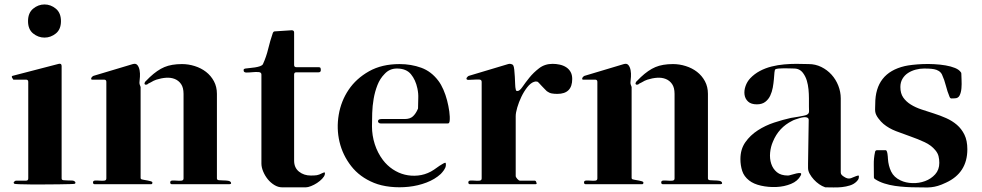

<svg xmlns="http://www.w3.org/2000/svg" viewBox="-20 -835 4412 863"><path d="M106 -740Q106 -777 129 -796Q152 -815 180 -815Q208 -815 231 -796Q254 -777 254 -740Q254 -703 231 -684.5Q208 -666 180 -666Q152 -666 129 -684.5Q106 -703 106 -740ZM44 -10Q39 -13 43.5 -18Q48 -23 52 -23H97Q107 -23 107 -33V-467Q107 -477 97 -477H40Q38 -479 34.5 -485.5Q31 -492 36 -494L244 -548Q257 -551 257 -538V-33Q257 -26 265 -25Q273 -24 283.5 -24Q294 -24 304 -23.5Q314 -23 318 -17Q321 -12 316 -9Q314 -8 294 -7.5Q274 -7 244.5 -6.5Q215 -6 180.5 -6Q146 -6 116.5 -6Q87 -6 66.5 -7Q46 -8 44 -9Z M614 -30Q619 -28 627.5 -26.5Q636 -25 644.5 -23.5Q653 -22 659 -20Q665 -18 665 -14Q665 -7 659 -7H406Q398 -7 398 -15Q398 -23 407.5 -23.5Q417 -24 428 -23Q439 -22 448.5 -23Q458 -24 458 -33V-467Q458 -477 448 -477H394Q390 -477 390 -479.5Q390 -482 390 -484Q392 -488 394 -489Q395 -492 400 -494L577 -547Q591 -551 598 -542Q605 -533 607.5 -519Q610 -505 609 -490Q608 -475 607 -467Q606 -462 608 -455Q610 -448 612 -444V-34ZM641 -455Q633 -453 630.5 -456.5Q628 -460 632 -467Q633 -468 642 -477Q651 -486 653 -488Q687 -520 719 -533.5Q751 -547 798 -547Q827 -547 855.5 -538Q884 -529 906 -512Q928 -495 941.5 -470Q955 -445 955 -413V-33Q955 -26 964 -25Q973 -24 984 -24Q995 -24 1005 -22.5Q1015 -21 1018 -15Q1020 -10 1017 -8.5Q1014 -7 1010 -7H753Q745 -7 745 -15Q745 -23 754.5 -23.5Q764 -24 775 -23Q786 -22 795.5 -23Q805 -24 805 -33V-413Q805 -441 794 -457Q783 -473 765.5 -480Q748 -487 726.5 -485.5Q705 -484 683 -477Q677 -475 670.5 -472Q664 -469 658 -465L646 -459Q643 -456 641 -455Z M1155 -500Q1155 -510 1142.5 -511Q1130 -512 1115 -510.5Q1100 -509 1087.5 -509Q1075 -509 1075 -519Q1075 -524 1077 -525Q1079 -526 1083 -527Q1089 -528 1101 -529Q1113 -530 1126 -532Q1139 -534 1149 -537.5Q1159 -541 1162 -547Q1177 -580 1185.5 -615.5Q1194 -651 1206 -686Q1209 -694 1215 -694L1291 -699Q1302 -699 1302 -689V-543Q1302 -533 1312 -533H1412Q1419 -533 1420.5 -529.5Q1422 -526 1422 -520Q1422 -510 1412 -510H1312Q1302 -510 1302 -500V-113Q1302 -81 1324 -63.5Q1346 -46 1377 -46Q1394 -46 1404 -47.5Q1414 -49 1429 -57Q1435 -60 1438.5 -60Q1442 -60 1440 -51Q1438 -42 1428 -31.5Q1418 -21 1405 -12.5Q1392 -4 1378 1.5Q1364 7 1355 7H1248Q1230 7 1213 -3.5Q1196 -14 1183.5 -29.5Q1171 -45 1163 -64Q1155 -83 1155 -100Z M1858 -345Q1859 -346 1859 -349Q1859 -372 1860 -393.5Q1861 -415 1856 -438Q1848 -476 1827 -501.5Q1806 -527 1764 -527Q1731 -527 1709 -503Q1688 -482 1676.5 -452.5Q1665 -423 1659.5 -391Q1654 -359 1653 -327Q1652 -295 1652 -267Q1652 -226 1664.5 -187Q1677 -148 1701 -116Q1720 -91 1745.5 -74Q1771 -57 1799.5 -50Q1828 -43 1858.5 -46Q1889 -49 1917 -64Q1931 -72 1943 -81Q1955 -90 1969 -98Q1977 -103 1981 -103.5Q1985 -104 1984 -91Q1983 -81 1975.5 -70.5Q1968 -60 1961 -53Q1935 -29 1897 -14.5Q1859 0 1817 4.5Q1775 9 1734 4.5Q1693 0 1661 -13Q1597 -39 1558.5 -88.5Q1520 -138 1506 -197.5Q1492 -257 1502.5 -319Q1513 -381 1547 -431.5Q1581 -482 1638.5 -514.5Q1696 -547 1776 -547Q1828 -547 1873.5 -530.5Q1919 -514 1951 -471Q1963 -455 1973 -432Q1983 -409 1989.5 -384Q1996 -359 1999.5 -334Q2003 -309 2001 -290Q2000 -285 1998.5 -282.5Q1997 -280 1991 -280H1692Q1686 -280 1682.5 -283Q1679 -286 1679 -290Q1679 -294 1682.5 -297Q1686 -300 1695 -300H1799Q1823 -300 1836 -312Q1849 -324 1858 -345Z M2389 -20Q2391 -16 2392 -11.5Q2393 -7 2386 -7H2093Q2085 -7 2085 -15Q2085 -23 2094.5 -23.5Q2104 -24 2115 -23Q2126 -22 2135.5 -23Q2145 -24 2145 -33V-467Q2145 -477 2134 -477.5Q2123 -478 2109.5 -477Q2096 -476 2085.5 -476Q2075 -476 2077 -484Q2079 -488 2081 -489Q2082 -492 2087 -494L2264 -547Q2269 -549 2276.5 -547.5Q2284 -546 2287 -541Q2290 -536 2291.5 -522Q2293 -508 2294 -490.5Q2295 -473 2295.5 -457Q2296 -441 2298 -434Q2299 -429 2299.5 -428Q2300 -427 2305 -426Q2315 -425 2328 -444Q2341 -463 2359.5 -486Q2378 -509 2403.5 -528.5Q2429 -548 2464 -548Q2480 -548 2496 -544.5Q2512 -541 2524.5 -533Q2537 -525 2544.5 -512Q2552 -499 2552 -480Q2552 -413 2485 -413Q2471 -413 2460 -415Q2449 -417 2438 -425Q2435 -428 2428.5 -434.5Q2422 -441 2415 -448.5Q2408 -456 2402.5 -462Q2397 -468 2395 -468Q2387 -470 2380 -467Q2365 -462 2350 -443Q2335 -424 2323.5 -400Q2312 -376 2305 -352Q2298 -328 2298 -313V-44Q2298 -39 2305 -31Q2312 -23 2317 -23H2385L2389 -20Z M2821 -30Q2826 -28 2834.5 -26.5Q2843 -25 2851.5 -23.5Q2860 -22 2866 -20Q2872 -18 2872 -14Q2872 -7 2866 -7H2613Q2605 -7 2605 -15Q2605 -23 2614.5 -23.5Q2624 -24 2635 -23Q2646 -22 2655.5 -23Q2665 -24 2665 -33V-467Q2665 -477 2655 -477H2601Q2597 -477 2597 -479.5Q2597 -482 2597 -484Q2599 -488 2601 -489Q2602 -492 2607 -494L2784 -547Q2798 -551 2805 -542Q2812 -533 2814.5 -519Q2817 -505 2816 -490Q2815 -475 2814 -467Q2813 -462 2815 -455Q2817 -448 2819 -444V-34ZM2848 -455Q2840 -453 2837.5 -456.5Q2835 -460 2839 -467Q2840 -468 2849 -477Q2858 -486 2860 -488Q2894 -520 2926 -533.5Q2958 -547 3005 -547Q3034 -547 3062.5 -538Q3091 -529 3113 -512Q3135 -495 3148.5 -470Q3162 -445 3162 -413V-33Q3162 -26 3171 -25Q3180 -24 3191 -24Q3202 -24 3212 -22.5Q3222 -21 3225 -15Q3227 -10 3224 -8.5Q3221 -7 3217 -7H2960Q2952 -7 2952 -15Q2952 -23 2961.5 -23.5Q2971 -24 2982 -23Q2993 -22 3002.5 -23Q3012 -24 3012 -33V-413Q3012 -441 3001 -457Q2990 -473 2972.5 -480Q2955 -487 2933.5 -485.5Q2912 -484 2890 -477Q2884 -475 2877.5 -472Q2871 -469 2865 -465L2853 -459Q2850 -456 2848 -455Z M3687 6Q3675 2 3662 -7Q3649 -16 3638 -28Q3627 -40 3619.5 -53.5Q3612 -67 3612 -80V-100L3615 -296Q3615 -304 3607 -307Q3601 -309 3592 -308Q3583 -307 3573.5 -304Q3564 -301 3555 -298Q3546 -295 3541 -292Q3480 -262 3454 -198Q3444 -175 3441.5 -148.5Q3439 -122 3446.5 -99Q3454 -76 3472 -61Q3490 -46 3522 -46Q3526 -46 3537.5 -49.5Q3549 -53 3560 -55.5Q3571 -58 3577.5 -57Q3584 -56 3579 -46Q3566 -21 3535.5 -8.5Q3505 4 3469.5 5.5Q3434 7 3400.5 -0.5Q3367 -8 3347 -24Q3324 -42 3316 -67Q3308 -92 3308 -120Q3308 -164 3330 -195.5Q3352 -227 3386 -249Q3420 -271 3459.5 -284Q3499 -297 3535 -305Q3541 -306 3551 -307.5Q3561 -309 3572 -311Q3583 -313 3592.5 -315Q3602 -317 3606 -319Q3617 -324 3616.5 -335.5Q3616 -347 3616 -356Q3616 -373 3616 -393Q3616 -413 3614 -433.5Q3612 -454 3606.5 -472.5Q3601 -491 3590 -506Q3575 -527 3549 -527Q3543 -527 3530.5 -527.5Q3518 -528 3505 -528Q3492 -528 3481 -527Q3470 -526 3466 -524Q3462 -522 3461 -509.5Q3460 -497 3458.5 -479Q3457 -461 3453.5 -441.5Q3450 -422 3442 -405Q3434 -388 3419.5 -377Q3405 -366 3382 -366Q3356 -366 3342.5 -378.5Q3329 -391 3326.5 -409.5Q3324 -428 3331 -448Q3338 -468 3352 -483Q3371 -503 3395.5 -516Q3420 -529 3448 -536Q3476 -543 3504.5 -545.5Q3533 -548 3559 -548Q3573 -548 3587 -547.5Q3601 -547 3615 -547Q3645 -547 3671.5 -534Q3698 -521 3717.5 -499.5Q3737 -478 3748 -450Q3759 -422 3759 -393V-60Q3759 -53 3763.5 -48.5Q3768 -44 3773 -41Q3782 -35 3788.5 -33.5Q3795 -32 3800.5 -33Q3806 -34 3812 -37Q3818 -40 3827 -43Q3835 -46 3838.5 -46Q3842 -46 3840 -35Q3839 -30 3836 -26Q3833 -22 3830 -19Q3818 -7 3800.5 -1.5Q3783 4 3764 6Q3745 8 3726 7.5Q3707 7 3691 7Q3688 7 3687 6Z M4271 -393Q4264 -393 4257.5 -392.5Q4251 -392 4248 -400Q4238 -424 4231.5 -450Q4225 -476 4214 -500Q4209 -510 4199.5 -516Q4190 -522 4178.5 -524Q4167 -526 4155 -526.5Q4143 -527 4134 -527Q4115 -527 4096 -522Q4077 -517 4061.5 -507Q4046 -497 4036.5 -481Q4027 -465 4027 -444Q4027 -415 4040 -396.5Q4053 -378 4074 -365Q4095 -352 4122 -343Q4149 -334 4177.5 -325Q4206 -316 4233 -304Q4260 -292 4281 -274Q4302 -256 4315 -229.5Q4328 -203 4328 -164Q4328 -58 4232 -14Q4211 -4 4195.5 0.5Q4180 5 4166 6.5Q4152 8 4136 7.5Q4120 7 4098 7Q4077 7 4052 5.5Q4027 4 4002.5 0.5Q3978 -3 3954.5 -10.5Q3931 -18 3913 -30Q3908 -33 3908 -39Q3908 -66 3907.5 -95Q3907 -124 3913 -151Q3914 -160 3923 -160H3961Q3964 -160 3966 -155Q3968 -150 3969 -143.5Q3970 -137 3970.5 -130.5Q3971 -124 3971 -122Q3973 -90 3985.5 -64Q3998 -38 4028 -24Q4051 -13 4081 -12Q4111 -11 4138 -21Q4165 -31 4183.5 -51.5Q4202 -72 4202 -103Q4202 -119 4198.5 -133Q4195 -147 4184 -160Q4166 -182 4136 -196Q4106 -210 4073 -221.5Q4040 -233 4007.5 -245.5Q3975 -258 3951 -278Q3940 -287 3928 -303Q3916 -319 3914 -333Q3913 -341 3913.5 -350.5Q3914 -360 3914 -368Q3914 -507 4047 -538Q4060 -541 4081.5 -543.5Q4103 -546 4128 -547Q4153 -548 4180 -546.5Q4207 -545 4230.5 -541Q4254 -537 4272.5 -529.5Q4291 -522 4299 -510Q4301 -508 4301 -504Q4301 -494 4302 -475.5Q4303 -457 4301.5 -438.5Q4300 -420 4293.5 -406.5Q4287 -393 4271 -393Z"/></svg>

Font: SoukouMincho
Style: Regular
Weight: 400
Designer: Dr. Ken Lunde (project architect, glyph set definition & overall production); Masataka HATTORI  (production & ideograph 
Foundry: Adobe Systems Incorporated
Version: Version 1.00